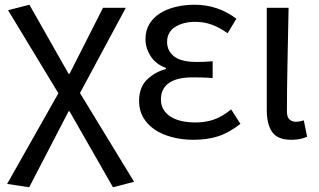

<svg xmlns="http://www.w3.org/2000/svg" viewBox="-20 -576 1344 809"><path d="M10 199 226 -183 14 -533 104 -556 269 -265H273L414 -543H510L317 -184L545 190L456 213L273 -107H269L103 213Z M796 13Q746 13 703.5 1.5Q661 -10 630.5 -31Q600 -52 583 -82Q566 -112 566 -150Q566 -208 599.5 -240.5Q633 -273 679 -285V-290Q637 -305 615 -339Q593 -373 593 -411Q593 -448 609.5 -475Q626 -502 654.5 -520Q683 -538 720.5 -547Q758 -556 800 -556Q850 -556 894 -541Q938 -526 976 -497L939 -436Q907 -459 874 -471.5Q841 -484 803 -484Q752 -484 718 -462.5Q684 -441 684 -399Q684 -362 713.5 -338.5Q743 -315 809 -315Q825 -315 840.5 -315.5Q856 -316 876 -318V-247Q852 -249 832 -249.5Q812 -250 792 -250Q725 -250 691.5 -226Q658 -202 658 -157Q658 -112 696.5 -86Q735 -60 805 -60Q845 -60 880.5 -72Q916 -84 954 -115L993 -54Q944 -16 898.5 -1.5Q853 13 796 13Z M1207 13Q1150 13 1127 -19.5Q1104 -52 1104 -113V-543H1196Q1194 -432 1191.5 -318.5Q1189 -205 1189 -106Q1189 -83 1199.5 -73Q1210 -63 1227 -63Q1242 -63 1260 -69L1274 0Q1261 6 1245.5 9.5Q1230 13 1207 13Z"/></svg>

Font: Kinto Sans
Style: Regular
Weight: 400
Designer: Authors: Ryoko NISHIZUKA  (kana & ideographs); Paul D. Hunt (Latin, Greek & Cyrillic); Wenlong ZHANG  (bopomofo); Sandol
Foundry: Adobe Systems Incorporated, ookami Inc.
Version: Version 0.001